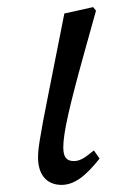

<svg xmlns="http://www.w3.org/2000/svg" viewBox="-20 -507 318 540"><path d="M153 13C190 13 222 -13 260 -61L244 -84C222 -66 207 -54 188 -54C167 -54 158 -65 158 -93C158 -133 175 -207 216 -355L250 -477L242 -487L161 -469L116 -242C90 -112 87 -85 87 -64C87 -15 112 13 153 13Z"/></svg>

Font: Source Serif Variable
Style: Italic
Weight: 389
Italic angle: -12°
Designer: Frank Grießhammer
Foundry: Adobe Systems Incorporated
Version: Version 3.001;hotconv 1.0.111;makeotfexe 2.5.65597